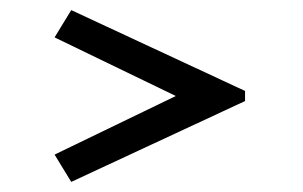

<svg xmlns="http://www.w3.org/2000/svg" viewBox="-20 -500 600 380"><path d="M121 -480 465 -320V-300L121 -140L88 -194L390 -340V-280L88 -426Z"/></svg>

Font: Kalnia SemiExpanded
Style: Bold
Weight: 700
Width: 6
Designer: Frida Medrano
Foundry: Frida Medrano
Version: Version 1.105